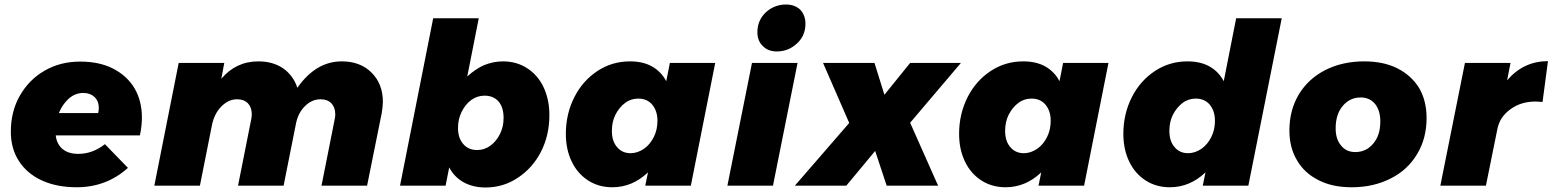

<svg xmlns="http://www.w3.org/2000/svg" viewBox="-20 -823 6881 851"><path d="M481 -519C440 -540 391 -550 336 -550C277 -550 225 -537 178 -510C131 -483 95 -446 68 -399C41 -352 28 -298 28 -239C28 -190 40 -146 64 -109C88 -72 122 -43 166 -23C210 -3 261 7 320 7C408 7 484 -22 547 -79L445 -184C408 -155 369 -141 327 -141C298 -141 275 -148 258 -162C241 -176 230 -196 227 -223H600C606 -250 609 -277 609 -302C609 -351 598 -395 576 -432C554 -469 522 -498 481 -519ZM418 -344C418 -337 417 -330 415 -322H241C252 -349 267 -370 286 -387C305 -403 326 -411 349 -411C370 -411 386 -405 399 -393C412 -380 418 -364 418 -344Z M1627 -501C1594 -534 1550 -551 1495 -551C1418 -551 1353 -512 1298 -434C1286 -470 1265 -499 1235 -520C1204 -541 1168 -551 1125 -551C1059 -551 1004 -525 961 -474L974 -544H772L664 0H866L920 -271C927 -304 941 -331 962 -352C983 -373 1006 -383 1031 -383C1051 -383 1067 -377 1079 -365C1090 -353 1096 -337 1096 -316C1096 -309 1095 -301 1093 -292L1035 0H1237L1291 -271C1297 -304 1310 -331 1331 -352C1352 -373 1375 -383 1401 -383C1421 -383 1437 -377 1449 -365C1460 -353 1466 -337 1466 -316C1466 -309 1465 -301 1463 -292L1405 0H1607L1672 -322C1675 -341 1677 -357 1677 -372C1677 -425 1660 -468 1627 -501Z M2316 -521C2285 -541 2249 -551 2209 -551C2180 -551 2152 -545 2125 -534C2098 -522 2074 -505 2051 -484L2102 -742H1900L1753 0H1955L1971 -81C1986 -52 2008 -30 2035 -15C2062 0 2095 8 2132 8C2184 8 2232 -6 2275 -35C2318 -63 2353 -102 2378 -151C2403 -200 2415 -254 2415 -313C2415 -360 2406 -401 2389 -437C2372 -473 2347 -501 2316 -521ZM2069 -380C2087 -393 2107 -399 2128 -399C2154 -399 2175 -390 2190 -373C2205 -355 2212 -331 2212 -300C2212 -275 2207 -251 2196 -229C2185 -207 2171 -190 2153 -177C2135 -164 2116 -158 2095 -158C2069 -158 2048 -167 2033 -185C2018 -202 2010 -226 2010 -256C2010 -281 2015 -305 2026 -327C2037 -349 2051 -367 2069 -380Z M2587 -23C2618 -3 2654 7 2694 7C2753 7 2806 -15 2852 -59L2840 0H3042L3150 -544H2949L2933 -463C2918 -492 2896 -514 2869 -529C2842 -544 2809 -551 2772 -551C2720 -551 2672 -537 2629 -509C2585 -480 2551 -442 2526 -393C2501 -344 2488 -289 2488 -230C2488 -183 2497 -142 2514 -107C2531 -71 2556 -43 2587 -23ZM2835 -164C2816 -151 2796 -144 2775 -144C2750 -144 2730 -153 2715 -171C2700 -188 2692 -212 2692 -243C2692 -269 2697 -293 2708 -315C2719 -336 2733 -354 2751 -367C2768 -380 2788 -386 2809 -386C2835 -386 2856 -377 2871 -359C2886 -341 2894 -317 2894 -288C2894 -262 2889 -238 2878 -216C2867 -194 2853 -177 2835 -164Z M3515 -544H3313L3204 0H3406ZM3527 -780C3511 -795 3490 -803 3464 -803C3429 -803 3399 -791 3374 -768C3349 -744 3337 -715 3337 -680C3337 -655 3345 -634 3361 -619C3376 -603 3397 -595 3423 -595C3458 -595 3488 -607 3513 -631C3538 -654 3550 -683 3550 -718C3550 -743 3542 -764 3527 -780Z M3856 -544H3628L3744 -278L3503 0H3731L3859 -154L3910 0H4138L4014 -279L4239 -544H4014L3900 -403Z M4330 -23C4361 -3 4397 7 4437 7C4496 7 4549 -15 4595 -59L4583 0H4785L4893 -544H4692L4676 -463C4661 -492 4639 -514 4612 -529C4585 -544 4552 -551 4515 -551C4463 -551 4415 -537 4372 -509C4328 -480 4294 -442 4269 -393C4244 -344 4231 -289 4231 -230C4231 -183 4240 -142 4257 -107C4274 -71 4299 -43 4330 -23ZM4578 -164C4559 -151 4539 -144 4518 -144C4493 -144 4473 -153 4458 -171C4443 -188 4435 -212 4435 -243C4435 -269 4440 -293 4451 -315C4462 -336 4476 -354 4494 -367C4511 -380 4531 -386 4552 -386C4578 -386 4599 -377 4614 -359C4629 -341 4637 -317 4637 -288C4637 -262 4632 -238 4621 -216C4610 -194 4596 -177 4578 -164Z M5058 -23C5089 -3 5125 7 5165 7C5224 7 5277 -15 5323 -59L5311 0H5513L5661 -742H5459L5404 -463C5389 -492 5367 -514 5340 -529C5313 -544 5280 -551 5243 -551C5191 -551 5143 -537 5100 -509C5056 -480 5022 -442 4997 -393C4972 -344 4959 -289 4959 -230C4959 -183 4968 -142 4985 -107C5002 -71 5027 -43 5058 -23ZM5306 -164C5287 -151 5267 -144 5246 -144C5221 -144 5201 -153 5186 -171C5171 -188 5163 -212 5163 -243C5163 -269 5168 -293 5179 -315C5190 -336 5204 -354 5222 -367C5239 -380 5259 -386 5280 -386C5306 -386 5327 -377 5342 -359C5357 -341 5365 -317 5365 -288C5365 -262 5360 -238 5349 -216C5338 -194 5324 -177 5306 -164Z M6174 -520C6132 -541 6083 -551 6027 -551C5962 -551 5905 -538 5855 -513C5804 -487 5765 -451 5737 -405C5709 -358 5695 -305 5695 -245C5695 -194 5706 -150 5729 -112C5751 -74 5783 -45 5825 -24C5866 -3 5915 7 5971 7C6036 7 6093 -6 6144 -32C6194 -57 6233 -93 6261 -140C6289 -186 6303 -239 6303 -300C6303 -351 6292 -395 6270 -433C6247 -470 6215 -499 6174 -520ZM5931 -353C5952 -378 5978 -391 6011 -391C6038 -391 6059 -381 6075 -362C6090 -343 6098 -317 6098 -285C6098 -244 6088 -212 6067 -187C6046 -162 6020 -149 5987 -149C5960 -149 5939 -159 5924 -178C5908 -197 5900 -222 5900 -254C5900 -295 5910 -328 5931 -353Z M6841 -552C6769 -552 6709 -524 6660 -467L6675 -544H6473L6364 0H6566L6617 -252C6624 -287 6643 -316 6675 -339C6706 -362 6744 -373 6787 -373C6794 -373 6804 -372 6817 -371Z"/></svg>

Font: Argentum Sans ExtraBold
Style: Italic
Weight: 800
Italic angle: -11.3°
Designer: Julieta Ulanovsky
Foundry: Julieta Ulanovsky
Version: Version 5.001;February 15, 2019;FontCreator 11.5.0.2425 64-b